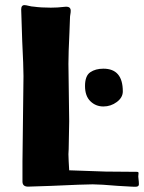

<svg xmlns="http://www.w3.org/2000/svg" viewBox="-20 -723 564 752"><path d="M68 -12V-90L72 -425Q72 -463 67 -563L63 -686Q63 -703 76 -703Q81 -703 93 -700Q105 -697 112 -697Q140 -693 179 -693Q206 -693 230 -696Q245 -698 251 -694Q257 -690 257 -681Q257 -674 255.5 -666.5Q254 -659 254 -650L252 -596Q248 -514 248 -473L250 -322Q251 -286 251 -248L249 -139L248 -119L249 -91L251 -56L394 -51L513 -50H515Q521 -50 522 -48Q523 -46 522.5 -42.5Q522 -39 522 -37Q521 -33 522.5 -22Q524 -11 524 -2Q524 5 519 7Q514 9 506.5 8.5Q499 8 495 8L442 5Q372 -1 343 -1Q311 -1 181 5L90 8Q68 8 68 -12ZM313 -386Q313 -426 333.5 -440Q354 -454 385 -454Q461 -454 461 -365Q461 -341 437.5 -323.5Q414 -306 385 -306Q355 -306 334 -326.5Q313 -347 313 -386Z"/></svg>

Font: Barriecito
Style: Regular
Weight: 400
Designer: Pablo Cosgaya & Sergio Jiménez
Foundry: Pablo Cosgaya & Sergio Jiménez
Version: Version 1.001